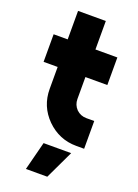

<svg xmlns="http://www.w3.org/2000/svg" viewBox="-160 -722 708 988"><g transform="rotate(20 193.5 -228.0)"><path d="M115 200H232L306 44H155ZM89 -656V-500H12V-349H89V-229Q89 -134 156 -67Q224 0 318 0H361V-152H318Q286 -152 263 -174Q241 -197 241 -229V-349H361V-500H241V-656Z"/></g></svg>

Font: Unageo
Style: ExtraBold
Weight: 800
Designer: Richard Sepsi
Foundry: Richard Sepsi
Version: Version 2.000